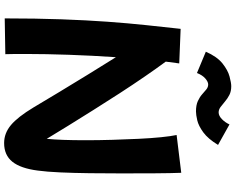

<svg xmlns="http://www.w3.org/2000/svg" viewBox="-128 -966 1170 955"><g transform="rotate(90 457.5 -489.0)"><path d="M72 73Q72 -83 76.5 -208.5Q81 -334 88.5 -437.5Q96 -541 105.5 -630.5Q115 -720 124 -802L296 -795Q292 -764 287 -728Q321 -682 361.5 -623Q402 -564 444.5 -498.5Q487 -433 528 -367.5Q569 -302 606 -242.5Q643 -183 671 -136Q678 -205 678 -330Q678 -394 676 -462Q674 -530 671 -592.5Q668 -655 663 -704.5Q658 -754 652 -782L840 -805Q842 -756 842.5 -676.5Q843 -597 843 -508Q843 -429 842 -349.5Q841 -270 838 -203Q835 -136 829 -92Q818 -6 785 35Q752 76 692 76Q643 76 602.5 42Q562 8 515 -70Q483 -124 440.5 -194.5Q398 -265 352.5 -339Q307 -413 265 -480Q257 -363 253 -246.5Q249 -130 249 -36Q249 -6 249 20.5Q249 47 250 70ZM237.7 -927.3Q262.2 -983.1 296 -1010.1Q329.9 -1037 361.2 -1045.3Q392.6 -1053.7 409.2 -1053.7Q434.7 -1053.7 452.8 -1044.4Q471 -1035.1 485.7 -1022.3Q500.4 -1009.6 513.1 -1000.3Q525.9 -991 539.6 -991Q556.2 -991 572.9 -1007.1Q589.6 -1023.3 599.4 -1044.9L701.3 -988Q670.9 -938 638.6 -914.5Q606.2 -891 578.8 -884.6Q551.3 -878.3 534.7 -878.3Q503.3 -878.3 483.2 -887.6Q463.1 -896.9 449.9 -908.6Q436.7 -920.4 425.4 -929.7Q414.1 -939 400.4 -939Q387.7 -939 371 -924.8Q354.4 -910.6 343.6 -883.2Z"/></g></svg>

Font: Mochiy Pop P One
Style: Regular
Weight: 400
Designer: FONTDASU
Foundry: FONTDASU / Google Inc. / Adobe
Version: Version 2.000